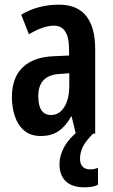

<svg xmlns="http://www.w3.org/2000/svg" viewBox="-20 -573 486 823"><path d="M233 -553Q311 -553 349.5 -504.5Q388 -456 388 -362V0H305L287 -74H285Q262 -32 231 -11Q200 10 155 10Q111 10 83.5 -13.5Q56 -37 43.5 -75.5Q31 -114 31 -157Q31 -240 77.5 -284.5Q124 -329 211 -332L276 -335V-362Q276 -463 211 -463Q166 -463 104 -426L71 -510Q143 -553 233 -553ZM236 -256Q144 -251 144 -161Q144 -80 199 -80Q234 -80 255.5 -114Q277 -148 277 -207V-259ZM323 108Q323 129 334 141Q345 153 366 153Q378 153 386 151Q394 149 400 146V219Q391 224 376 227Q361 230 343 230Q289 230 262 204Q235 178 235 130Q235 94 255.5 56.5Q276 19 319 -14L379 0Q346 33 334.5 57.5Q323 82 323 108Z"/></svg>

Font: Noto Sans Thai Looped ExtraCondensed SemiBold
Style: Regular
Weight: 600
Width: 2
Designer: Sasikarn Vongin, Ben Mitchell
Foundry: The Fontpad Ltd
Version: Version 1.001; ttfautohint (v1.8.4.7-5d5b)